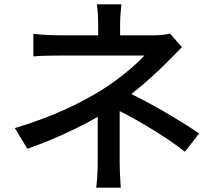

<svg xmlns="http://www.w3.org/2000/svg" viewBox="-20 -825 999 892"><path d="M49 -230 107 -134C222 -174 338 -227 434 -282V-72C434 -34 431 18 427 47H541C539 16 536 -34 536 -72V-309C636 -259 765 -179 839 -120L905 -205C820 -263 690 -340 590 -388C654 -438 715 -494 757 -537C777 -557 804 -584 825 -606L770 -669C750 -664 725 -661 698 -661H538V-713C538 -742 541 -782 544 -805H430C434 -781 436 -743 436 -713V-661H260C225 -661 170 -663 135 -668V-563C166 -566 226 -567 261 -567H651C619 -531 540 -462 456 -409C360 -349 228 -283 49 -230Z"/></svg>

Font: GenEiGothic-pro-SemiBold
Style: Regular
Weight: 500
Designer: Ryoko NISHIZUKA (kana & ideographs); Paul D. Hunt (Latin, Greek & Cyrillic); Wenlong ZHANG (bopomofo); Sandoll Communica
Foundry: Adobe Systems Incorporated; o_tamon
Version: Version 1.000.140830